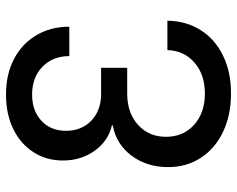

<svg xmlns="http://www.w3.org/2000/svg" viewBox="-95 -685 790 640"><g transform="rotate(-90 300.0 -365.0)"><path d="M309 10Q236 10 180.5 -16.5Q125 -43 94 -90.5Q63 -138 63 -200Q63 -271 101.5 -322Q140 -373 202 -384V-387Q150 -399 117.5 -444.5Q85 -490 85 -550Q85 -606 113 -649Q141 -692 190.5 -716Q240 -740 305 -740Q372 -740 423 -713.5Q474 -687 502.5 -639Q531 -591 531 -529H433Q433 -584 397.5 -618.5Q362 -653 305 -653Q251 -653 217.5 -622Q184 -591 184 -540Q184 -488 218 -455.5Q252 -423 307 -423H394V-336H308Q244 -336 204 -300Q164 -264 164 -207Q164 -149 204 -113Q244 -77 308 -77Q371 -77 411 -111.5Q451 -146 453 -202H551Q550 -139 519.5 -91Q489 -43 434.5 -16.5Q380 10 309 10Z"/></g></svg>

Font: JetBrains Mono NL Medium
Style: Regular
Weight: 500
Monospace: yes
Designer: Philipp Nurullin, Konstantin Bulenkov
Foundry: JetBrains
Version: Version 2.305; ttfautohint (v1.8.4.7-5d5b)